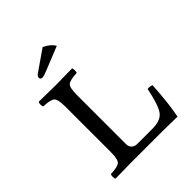

<svg xmlns="http://www.w3.org/2000/svg" viewBox="-225 -953 1090 1090"><g transform="rotate(-45 320.0 -408.5)"><path d="M197 0Q116 1 67 2Q62 -2 62 -16Q62 -30 67 -35Q122 -37 138 -51Q154 -65 154 -122V-491Q154 -548 138 -562Q122 -576 67 -578Q62 -582 62 -596Q62 -610 67 -615Q149 -613 202 -613Q254 -613 334 -615Q338 -610 338 -596Q338 -582 334 -578Q279 -576 263 -562Q247 -548 247 -491V-96Q247 -74 259.5 -62Q272 -50 294 -50H414Q481 -50 507 -85Q533 -120 555 -229Q573 -232 590 -225Q582 -85 564 2Q472 0 445 0ZM302 -819Q345 -799 364 -767L220 -709Q192 -697 178 -697Q163 -697 163 -712Q163 -723 178 -733Z"/></g></svg>

Font: Linux Libertine Mono O
Style: Mono
Weight: 400
Designer: Philipp H. Poll
Foundry: Philipp H. Poll
Version: Version 5.1.7